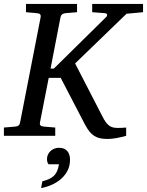

<svg xmlns="http://www.w3.org/2000/svg" viewBox="-36 -691 748 977"><path d="M607.9 -621.1 346.2 -368.2 484.9 -99.1Q494.1 -80.6 502.7 -69.1Q511.2 -57.6 520.5 -51Q529.8 -44.4 540.3 -42.2Q550.8 -40 564 -40Q573.2 -40 583.5 -40.5Q593.8 -41 606 -42V0Q582.5 6.8 557.1 11.5Q531.7 16.1 512.2 16.1Q490.2 16.1 473.9 12.7Q457.5 9.3 443.8 0.7Q430.2 -7.8 418.9 -22Q407.7 -36.1 396 -58.1L272.9 -294.9H211.9L167 -65.9Q165.5 -58.6 169.9 -53.2Q174.3 -47.9 187 -46.9L245.1 -42V0H-16.1V-42L42 -46.9Q63 -48.3 65.9 -65.9L170.9 -604Q172.4 -612.3 168.5 -617.7Q164.6 -623 151.9 -624L96.2 -628.9V-670.9H356V-628.9L296.9 -624Q287.1 -623 280.8 -618.4Q274.4 -613.8 272 -604L221.2 -341.8H237.8L503.9 -604Q510.3 -609.9 509 -616.5Q507.8 -623 497.1 -624L433.1 -628.9V-670.9H691.9V-628.9ZM320.3 121.1Q320.3 152.3 307.9 176.8Q295.4 201.2 274.9 219.2Q254.4 237.3 228 249Q201.7 260.7 173.3 266.1L179.2 231.9Q199.7 226.1 213.9 219.7Q228 213.4 238 203.9Q248 194.3 254.2 180.4Q260.3 166.5 264.2 145H211.4Q206.5 139.6 204.8 132.3Q203.1 125 203.1 118.2Q203.1 105.5 208.3 95Q213.4 84.5 221.7 76.9Q230 69.3 241.2 65.2Q252.4 61 264.2 61Q292 61 306.2 77.4Q320.3 93.8 320.3 121.1Z"/></svg>

Font: Charis SIL Phon
Style: Italic
Weight: 400
Italic angle: -11°
Foundry: SIL International
Version: Version 5.000